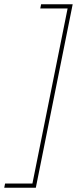

<svg xmlns="http://www.w3.org/2000/svg" viewBox="-89 -762 393 906"><path d="M80 124H-69L-65 104H64L230 -722H101L105 -742H254Z"/></svg>

Font: Argentum Sans Thin
Style: Italic
Weight: 100
Italic angle: -11°
Designer: Julieta Ulanovsky (font), Cristiano Sobral (main changes and remaster)
Foundry: Julieta Ulanovsky (font), Cristiano Sobral (main changes and remaster)
Version: Version 2.007;June 15, 2022;FontCreator 14.0.0.2814 64-bit; 